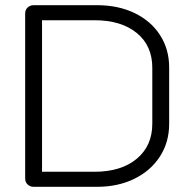

<svg xmlns="http://www.w3.org/2000/svg" viewBox="-20 -720 739 740"><path d="M77 -32V-669Q77 -682 86.5 -691Q96 -700 110 -700H354Q436 -700 499 -669.5Q562 -639 597 -584.5Q632 -530 632 -460V-243Q632 -172 596.5 -117Q561 -62 498 -31Q435 0 354 0H110Q96 0 86.5 -9Q77 -18 77 -32ZM344 -58Q447 -58 507 -108Q567 -158 567 -243V-459Q567 -544 507 -593Q447 -642 344 -642H142V-58Z"/></svg>

Font: K2D ExtraLight
Style: Regular
Weight: 275
Designer: Katatrad Aksorn Co.,Ltd.
Foundry: Cadson Demak Co.,Ltd.
Version: Version 1.000; ttfautohint (v1.6)